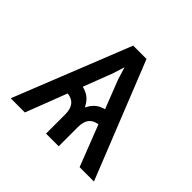

<svg xmlns="http://www.w3.org/2000/svg" viewBox="-137 -689 837 837"><g transform="rotate(45 282.0 -270.0)"><path d="M450.2 0 298.3 -389.6 252 -540H322.8L538.6 0ZM243.2 0V-119.6Q243.2 -153.3 227.1 -171.6Q210.9 -189.9 176.8 -191.4V-262.2Q208.5 -262.2 236.8 -249Q265.1 -235.8 282.2 -200.2Q299.8 -235.8 327.9 -249Q356 -262.2 387.7 -262.2V-191.4Q354 -189.9 337.6 -171.9Q321.3 -153.8 321.3 -119.6V0ZM25.4 0 240.7 -540H310.5L262.7 -389.6L112.8 0Z"/></g></svg>

Font: V-Inter
Style: Regular-375
Weight: 375
Designer: Rasmus Andersson
Foundry: rsms
Version: Version 4.000;git-4146feb